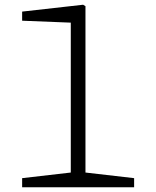

<svg xmlns="http://www.w3.org/2000/svg" viewBox="-20 -791 660 811"><path d="M73.5 -38.5 294.5 -64 279 -32V-721.5L301 -694.5L73.5 -703.5V-742L331 -771L341 -765V-32L325.5 -64L546.5 -38.5V0H73.5Z"/></svg>

Font: Monaspace Xenon Var ExtraLight
Style: Regular
Weight: 200
Designer: Riley Cran and the Lettermatic Team
Version: Version 1.200 (Monaspace Xenon Var)